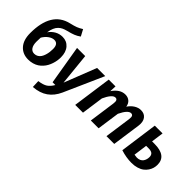

<svg xmlns="http://www.w3.org/2000/svg" viewBox="-20 -1490 2446 2446"><g transform="rotate(45 1202.5 -267.0)"><path d="M370.1 -500Q445.3 -500 492.2 -446Q539.1 -392.1 539.1 -298.8Q539.1 -270 534.4 -240.2Q529.8 -210.4 519.5 -179.2Q509.3 -147.9 494.1 -119.9Q479 -91.8 456.3 -66.7Q433.6 -41.5 406 -23.4Q378.4 -5.4 341.3 5.4Q304.2 16.1 262.2 16.1Q162.6 16.1 102.8 -51Q43 -118.2 43 -242.2Q43 -623 311 -687Q377.4 -702.6 410.4 -715.6Q443.4 -728.5 483.9 -753.9L530.8 -666Q494.6 -639.6 456.3 -624.3Q418 -608.9 352.1 -592.8Q317.9 -584 293.7 -572.3Q269.5 -560.5 247.6 -539.3Q225.6 -518.1 210.9 -483.9Q196.3 -449.7 188 -400.9Q261.7 -500 370.1 -500ZM265.1 -90.8Q294.4 -90.8 317.4 -104.7Q340.3 -118.7 354.2 -140.4Q368.2 -162.1 377.2 -191.2Q386.2 -220.2 389.6 -247.6Q393.1 -274.9 393.1 -303.2Q393.1 -397.9 323.2 -397.9Q286.1 -397.9 247.1 -370.4Q208 -342.8 179.2 -294.9Q176.8 -265.1 176.8 -220.2Q176.8 -158.2 200.2 -124.5Q223.6 -90.8 265.1 -90.8Z M1106.9 -529.8 870.1 2.9Q825.2 102.5 747.8 157.2Q670.4 211.9 552.7 220.2L548.8 118.2Q626 107.9 666 81.8Q706.1 55.7 737.8 0H688L599.1 -529.8H746.1L790 -95.2L960 -529.8Z M1736.8 -545.9Q1799.3 -545.9 1831.3 -502.2Q1863.3 -458.5 1853 -383.8L1798.8 0H1658.7L1709 -355Q1714.8 -397.5 1705.3 -413.3Q1695.8 -429.2 1674.8 -429.2Q1620.6 -429.2 1560.1 -304.2L1517.1 0H1377L1426.8 -355Q1432.6 -397.5 1422.9 -413.3Q1413.1 -429.2 1393.1 -429.2Q1363.8 -429.2 1334.2 -393.8Q1304.7 -358.4 1277.8 -298.8L1235.8 0H1095.7L1169.9 -529.8H1292L1288.1 -439.9Q1359.9 -545.9 1455.1 -545.9Q1501.5 -545.9 1533 -519.3Q1564.5 -492.7 1571.8 -443.8Q1604 -492.2 1647.2 -519Q1690.4 -545.9 1736.8 -545.9Z M2159.7 -363.8Q2377.4 -363.8 2377.4 -201.2Q2377.4 -170.9 2369.1 -141.6Q2360.8 -112.3 2341.6 -83.3Q2322.3 -54.2 2293.9 -32.5Q2265.6 -10.7 2221.9 2.7Q2178.2 16.1 2124.5 16.1Q2028.3 16.1 1928.7 -16.1L1999.5 -529.8H2139.6L2116.7 -363.8ZM2125.5 -80.1Q2155.3 -80.1 2177.7 -90.8Q2200.2 -101.6 2212.2 -119.6Q2224.1 -137.7 2229.7 -157.5Q2235.4 -177.2 2235.4 -199.2Q2235.4 -233.4 2215.1 -251.7Q2194.8 -270 2147.5 -270H2103.5L2078.6 -85.9Q2112.8 -80.1 2125.5 -80.1Z"/></g></svg>

Font: FiraGO SemiBold
Style: Italic
Weight: 600
Italic angle: -8°
Designer: bBox Type GmbH
Foundry: bBox Type GmbH
Version: Version 1.001;PS 001.001;hotconv 1.0.88;makeotf.lib2.5.64775